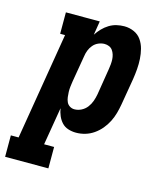

<svg xmlns="http://www.w3.org/2000/svg" viewBox="-160 -621 772 909"><g transform="rotate(15 225.5 -166.5)"><path d="M-49 205V100H-11L76 -425H52V-530H218L207 -462Q218 -479 232 -493.5Q246 -508 263 -518.5Q280 -529 299 -533.5Q318 -538 337 -538Q362 -538 384.5 -528Q407 -518 420.5 -498.5Q434 -479 440 -455.5Q446 -432 447.5 -407.5Q449 -383 447 -357.5Q445 -332 441 -307L419 -177Q415 -154 409 -132.5Q403 -111 392.5 -90Q382 -69 366.5 -50.5Q351 -32 331.5 -18.5Q312 -5 290 1.5Q268 8 245 8Q225 8 206.5 2Q188 -4 175.5 -17.5Q163 -31 155.5 -48.5Q148 -66 145 -85L114 100H163V205ZM209 -97Q227 -97 243.5 -105.5Q260 -114 271 -128.5Q282 -143 288 -160Q294 -177 297 -194L318 -324Q320 -336 321 -348Q322 -360 321.5 -371.5Q321 -383 317.5 -394.5Q314 -406 307.5 -415Q301 -424 290.5 -428.5Q280 -433 268 -433Q253 -433 238 -426.5Q223 -420 212.5 -407.5Q202 -395 196.5 -380.5Q191 -366 189 -351L167 -221Q165 -208 163.5 -195Q162 -182 162.5 -169.5Q163 -157 164.5 -144.5Q166 -132 171 -121Q176 -110 186.5 -103.5Q197 -97 209 -97Z"/></g></svg>

Font: Iosevka Curly Slab XBdObl
Style: Regular
Weight: 800
Italic angle: -9°
Monospace: yes
Designer: Belleve Invis
Foundry: Belleve Invis
Version: Version 11.1.0; ttfautohint (v1.8.3)